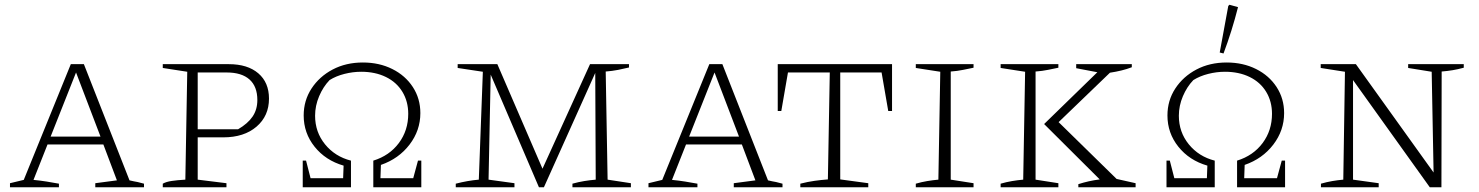

<svg xmlns="http://www.w3.org/2000/svg" viewBox="-20 -788 6223 808"><path d="M525 -29Q536 -26 543 -25Q550 -24 559 -22Q568 -20 586 -15V0H381V-17L472 -29L415 -180H180L121 -31Q151 -28 176 -24Q201 -20 228 -15V0H22V-17L80 -31L278 -518H333ZM193 -213H403L300 -483Z M943 -518Q1022 -518 1067 -479.5Q1112 -441 1112 -373Q1112 -300 1059.5 -255Q1007 -210 920 -210H812V-32L933 -17V0H665V-15Q679 -23 702.5 -26.5Q726 -30 760 -32L768 -486L665 -502V-518ZM934 -483H812V-244H982Q1023 -268 1043 -297.5Q1063 -327 1063 -367Q1063 -424 1030 -453.5Q997 -483 934 -483Z M1254 0V-112H1268L1287 -38H1424L1426 -91Q1350 -113 1304 -170.5Q1258 -228 1258 -302Q1258 -365 1291 -415.5Q1324 -466 1380 -495.5Q1436 -525 1507 -525Q1576 -525 1631 -497.5Q1686 -470 1717.5 -421.5Q1749 -373 1749 -312Q1749 -239 1703.5 -179.5Q1658 -120 1583 -94L1581 -38H1719L1739 -112H1753V0H1551V-112Q1619 -133 1658.5 -186Q1698 -239 1698 -309Q1698 -361 1673.5 -401.5Q1649 -442 1604 -464Q1559 -486 1500 -486Q1465 -486 1429.5 -477Q1394 -468 1367 -451Q1340 -423 1323 -383Q1306 -343 1306 -301Q1306 -232 1348 -180.5Q1390 -129 1457 -112V0Z M2537 -32 2635 -17V0H2389V-15Q2414 -22 2438.5 -26Q2463 -30 2487 -32L2485 -481L2269 0H2248L2045 -474L2036 -32L2145 -17V0H1898V-15Q1948 -28 1995 -32L2012 -486L1906 -502V-518H2073L2263 -78L2463 -518H2627V-504Q2607 -499 2581.5 -494Q2556 -489 2529 -487Z M3212 -29Q3223 -26 3230 -25Q3237 -24 3246 -22Q3255 -20 3273 -15V0H3068V-17L3159 -29L3102 -180H2867L2808 -31Q2838 -28 2863 -24Q2888 -20 2915 -15V0H2709V-17L2767 -31L2965 -518H3020ZM2880 -213H3090L2987 -483Z M3734 -518V-321H3718L3690 -483H3516V-33L3634 -17V0H3348V-15Q3379 -23 3408 -27Q3437 -31 3464 -33L3472 -483H3296L3268 -321H3253V-518Z M3834 0V-15Q3858 -22 3882 -26Q3906 -30 3929 -32L3937 -486L3834 -502V-518H4077V-503Q4057 -499 4033 -494Q4009 -489 3981 -487V-32L4077 -17V0Z M4191 0V-15Q4215 -22 4239 -26Q4263 -30 4286 -32L4294 -486L4191 -502V-518H4434V-503Q4414 -499 4390 -494Q4366 -489 4338 -487V-32L4434 -17V0ZM4518 0V-13Q4561 -27 4608 -33L4374 -266L4598 -484L4509 -501V-518H4743V-505Q4722 -497 4699.5 -491.5Q4677 -486 4651 -482L4435 -274L4679 -35L4759 -17V0Z M4889 0V-112H4903L4922 -38H5059L5061 -91Q4985 -113 4939 -170.5Q4893 -228 4893 -302Q4893 -365 4926 -415.5Q4959 -466 5015 -495.5Q5071 -525 5142 -525Q5211 -525 5266 -497.5Q5321 -470 5352.5 -421.5Q5384 -373 5384 -312Q5384 -239 5338.5 -179.5Q5293 -120 5218 -94L5216 -38H5354L5374 -112H5388V0H5186V-112Q5254 -133 5293.5 -186Q5333 -239 5333 -309Q5333 -361 5308.5 -401.5Q5284 -442 5239 -464Q5194 -486 5135 -486Q5100 -486 5064.5 -477Q5029 -468 5002 -451Q4975 -423 4958 -383Q4941 -343 4941 -301Q4941 -232 4983 -180.5Q5025 -129 5092 -112V0ZM5129 -563 5113 -567 5149 -763 5154 -768 5190 -758Q5165 -659 5129 -563Z M5906 -518H6140V-503Q6114 -496 6092.5 -492.5Q6071 -489 6047 -487L6046 0H5997L5674 -451V-32L5782 -17V0H5539V-15Q5563 -22 5586.5 -26Q5610 -30 5633 -32L5640 -486L5538 -502V-518H5686L6013 -62L6005 -486L5906 -502Z"/></svg>

Font: Piazzolla SC ExtraLight
Style: Regular
Weight: 200
Designer: Juan Pablo del Peral
Foundry: Huerta Tipografica
Version: Version 1.330